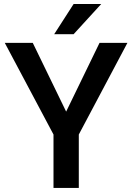

<svg xmlns="http://www.w3.org/2000/svg" viewBox="-20 -921 649 941"><path d="M245.6 -753.4H340.8L476.1 -901.4H340.8ZM140.6 -710.9H3.4L242.2 -261.7V0H366.2V-261.7L604.5 -710.9H467.8L304.2 -374Z"/></svg>

Font: Roboto Medium
Style: Regular
Weight: 500
Designer: Google
Version: Version 2.137; 2017